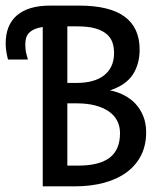

<svg xmlns="http://www.w3.org/2000/svg" viewBox="-20 -658 590 678"><path d="M496.1 -190.9Q496.1 -145 478.3 -109.6Q460.4 -74.2 427.5 -49.8Q394.5 -25.4 347.9 -12.7Q301.3 0 244.1 0H130.9V-562.5Q111.3 -559.6 99.1 -553.5Q86.9 -547.4 80.3 -539.3Q73.7 -531.2 71.5 -521.2Q69.3 -511.2 69.3 -501Q69.3 -482.4 73.2 -467.5Q77.1 -452.6 78.6 -447.8H8.3Q5.9 -456.1 2.9 -472.2Q0 -488.3 0 -503.9Q0 -569.8 40 -604Q80.1 -638.2 156.7 -638.2H259.8Q473.1 -638.2 473.1 -482.9Q473.1 -431.2 448.5 -394Q423.8 -356.9 368.2 -338.9Q394 -334 417.2 -322.3Q440.4 -310.5 458 -292Q475.6 -273.4 485.8 -248Q496.1 -222.7 496.1 -190.9ZM403.8 -188Q403.8 -212.4 393.6 -231.9Q383.3 -251.5 363.8 -264.9Q344.2 -278.3 316.2 -285.6Q288.1 -293 252.9 -293H217.8V-73.2H255.9Q330.6 -73.2 367.2 -101.1Q403.8 -128.9 403.8 -188ZM382.8 -471.2Q382.8 -490.7 377 -508.1Q371.1 -525.4 356.4 -537.8Q341.8 -550.3 316.9 -557.6Q292 -564.9 253.9 -564.9H217.8V-365.2H251Q280.8 -365.2 304.9 -371.6Q329.1 -377.9 346.4 -391.1Q363.8 -404.3 373.3 -424.1Q382.8 -443.8 382.8 -471.2Z"/></svg>

Font: Code New Roman
Style: Regular
Weight: 400
Monospace: yes
Designer: Sam Radian
Foundry: Code New Roman
Version: Version 2.00 November 29, 2014